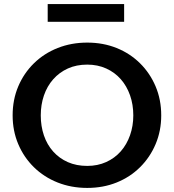

<svg xmlns="http://www.w3.org/2000/svg" viewBox="-20 -909 854 942"><path d="M408 13Q330 13 263 -13.5Q196 -40 146.5 -88.5Q97 -137 69.5 -202Q42 -267 42 -343Q42 -420 69.5 -485Q97 -550 146.5 -598.5Q196 -647 263 -673.5Q330 -700 408 -700Q486 -700 552 -673.5Q618 -647 667 -598.5Q716 -550 743.5 -485Q771 -420 771 -343Q771 -267 743.5 -202Q716 -137 667 -88.5Q618 -40 552 -13.5Q486 13 408 13ZM408 -95Q459 -95 501 -114Q543 -133 572.5 -166.5Q602 -200 618 -245.5Q634 -291 634 -343Q634 -396 618 -441.5Q602 -487 572.5 -520.5Q543 -554 501 -573Q459 -592 408 -592Q355 -592 313 -573Q271 -554 241 -520Q211 -486 195.5 -440.5Q180 -395 180 -343Q180 -290 195.5 -244.5Q211 -199 241 -165.5Q271 -132 313 -113.5Q355 -95 408 -95ZM589 -889V-802H214V-889Z"/></svg>

Font: BioRhyme ExtraBold
Style: Bold
Weight: 700
Version: Version 1.600;gftools[0.9.33]